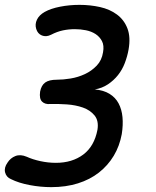

<svg xmlns="http://www.w3.org/2000/svg" viewBox="-20 -760 640 790"><path d="M25 -23Q6 -31 1 -50.5Q-4 -70 11 -91Q23 -110 43.5 -118Q64 -126 90 -115Q114 -104 146 -97Q178 -90 210 -90Q277 -90 322.5 -124Q368 -158 381 -226Q387 -263 369 -285Q351 -307 321 -317.5Q291 -328 254.5 -330.5Q218 -333 186 -332Q176 -331 167.5 -333.5Q159 -336 153 -342Q147 -348 145 -358Q143 -368 145 -383Q150 -409 166 -420.5Q182 -432 214 -432Q240 -432 270.5 -437Q301 -442 329 -455Q357 -468 378 -490Q399 -512 404 -545Q409 -573 399.5 -591Q390 -609 373 -620Q356 -631 333.5 -635.5Q311 -640 288 -640Q263 -640 239 -635Q215 -630 190 -617Q170 -607 152.5 -614Q135 -621 129 -641Q123 -660 132 -679Q141 -698 164 -711Q189 -725 227.5 -732.5Q266 -740 307 -740Q351 -740 391.5 -731Q432 -722 461.5 -700Q491 -678 504.5 -642.5Q518 -607 509 -556Q504 -528 493.5 -500.5Q483 -473 465.5 -451Q448 -429 424 -413Q400 -397 370 -392Q406 -389 430.5 -374Q455 -359 468 -334.5Q481 -310 484 -278Q487 -246 481 -208Q472 -159 448 -119Q424 -79 387 -50Q350 -21 300.5 -5.5Q251 10 191 10Q147 10 102 1.5Q57 -7 25 -23Z"/></svg>

Font: Maple Mono Medium
Style: Italic
Weight: 500
Italic angle: -10°
Monospace: yes
Designer: subframe7536
Version: Version 7.000